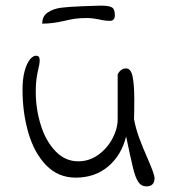

<svg xmlns="http://www.w3.org/2000/svg" viewBox="-20 -667 609 682"><path d="M428 -182Q411 -115 364 -75.5Q317 -36 249 -36Q187 -36 144.5 -79.5Q102 -123 81 -194.5Q60 -266 60 -349Q60 -387 67.5 -414.5Q75 -442 86.5 -456Q98 -470 109 -469Q121 -469 121 -453Q121 -440 114 -412Q107 -381 107 -341Q107 -281 124.5 -224Q142 -167 176.5 -130.5Q211 -94 258 -94Q297 -94 329 -117Q361 -140 379.5 -175Q398 -210 398 -244V-403Q409 -424 428 -424Q445 -424 451 -395Q457 -366 457 -313Q457 -268 456 -244Q462 -211 474.5 -177Q487 -143 506 -100Q529 -47 529 -35Q529 -5 500 -5Q482 -5 471.5 -20.5Q461 -36 453 -68.5Q445 -101 428 -182ZM276 -645Q326 -647 337 -647Q368 -647 378 -640.5Q388 -634 388 -613Q388 -593 370 -593Q352 -593 332 -598Q327 -599 314 -601Q301 -603 289 -603Q264 -603 247 -600.5Q230 -598 209 -593Q167 -583 130 -583Q130 -610 150 -623Q170 -636 196.5 -639.5Q223 -643 276 -645Z"/></svg>

Font: Indie Flower
Style: Regular
Weight: 400
Designer: Kimberly Geswein
Foundry: Kimberly Geswein
Version: Version 2.000